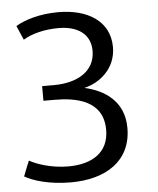

<svg xmlns="http://www.w3.org/2000/svg" viewBox="-52 -750 667 810"><g transform="rotate(-5 281.5 -345.0)"><path d="M473 -193C473 -309 388 -359 307 -377C375 -393 442 -449 442 -538C442 -649 348 -705 225 -705C144 -705 80 -684 44 -662L70 -602C106 -624 160 -638 220 -638C301 -638 355 -601 355 -530C355 -442 277 -400 180 -400H130V-338H177C267.3 -338 383 -318.3 383 -193C383 -97.7 312.6 -53 211 -53C137 -53 75 -76 47 -92C38 -70 29 -49 21 -27C56 -7 123 15 216 15C365 15 473 -54 473 -193Z"/></g></svg>

Font: Repo
Style: Regular
Weight: 400
Designer: Stefan Peev
Foundry: Context Ltd
Version: Version 0.000